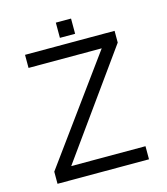

<svg xmlns="http://www.w3.org/2000/svg" viewBox="-115 -873 840 963"><g transform="rotate(-15 304.5 -391.5)"><path d="M64 0V-63L478 -632L492 -599H74V-667H539V-606L134 -41L125 -68H539V0ZM265 -704V-783H344V-704Z"/></g></svg>

Font: Maven Pro
Style: Regular
Weight: 400
Designer: Joe Prince
Foundry: Joe Prince
Version: Version 2.103